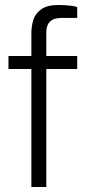

<svg xmlns="http://www.w3.org/2000/svg" viewBox="-20 -751 341 771"><path d="M106 0V-474H14V-526H106V-619Q106 -646 114 -671.5Q122 -697 146 -714Q170 -731 215 -731Q230 -731 243 -730Q256 -729 268 -727.5Q280 -726 290 -723V-679H227Q196 -679 181 -664.5Q166 -650 166 -622V-526H290V-474H166V0Z"/></svg>

Font: Archivo SemiExpanded ExtraLight
Style: Regular
Weight: 250
Width: 6
Designer: Hector Gatti
Foundry: Omnibus-Type
Version: Version 2.001